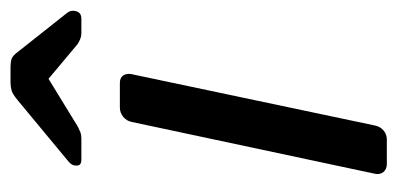

<svg xmlns="http://www.w3.org/2000/svg" viewBox="-220 -554 773 374"><g transform="rotate(-90 167.0 -366.5)"><path d="M35 0Q25 0 19.5 -6.5Q14 -13 16 -23L117 -497Q119 -507 127 -513.5Q135 -520 145 -520H193Q203 -520 207.5 -513.5Q212 -507 210 -497L110 -23Q108 -13 100.5 -6.5Q93 0 83 0ZM43 -595Q31 -595 32 -606Q32 -614 41 -621L158 -718Q171 -729 178.5 -731Q186 -733 194 -733H224Q233 -733 239.5 -731Q246 -729 254 -718L330 -622Q335 -615 333 -607Q331 -595 318 -595H290Q284 -595 279 -597Q274 -599 269 -602L201 -659L108 -602Q102 -599 97 -597Q92 -595 85 -595Z"/></g></svg>

Font: Rubik
Style: Italic
Weight: 400
Italic angle: -12°
Designer: Hubert and Fischer
Foundry: Hubert and Fischer
Version: Version 2.300;gftools[0.9.30]